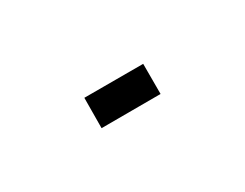

<svg xmlns="http://www.w3.org/2000/svg" viewBox="-43 -278 886 695"><g transform="rotate(30 400.0 69.5)"><path d="M407 -69 516 -6 393 208 284 144Z"/></g></svg>

Font: Digital Numbers
Style: Regular
Weight: 400
Version: Version 001.102